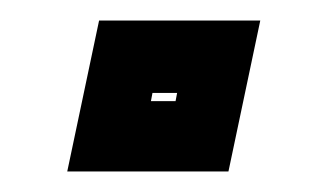

<svg xmlns="http://www.w3.org/2000/svg" viewBox="-20 -461 319 187"><path d="M45.5 -294 76.5 -441H233.5L202.5 -294ZM127 -362.5H151L152.5 -370.5H128.5Z"/></svg>

Font: Tourney Condensed ExtraBold
Style: Italic
Weight: 800
Width: 3
Italic angle: -12°
Designer: Tyler Finck
Foundry: Etcetera Type Co
Version: Version 1.010; ttfautohint (v1.8.3)